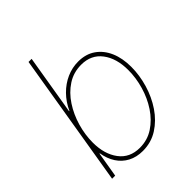

<svg xmlns="http://www.w3.org/2000/svg" viewBox="-205 -852 986 986"><g transform="rotate(-45 288.0 -358.5)"><path d="M259.3 11.2Q213.9 11.2 179.2 -7.1Q144.5 -25.4 122.8 -58.8Q101.1 -92.3 94.2 -136.7H91.8L68.8 0H46.4L167 -727.5H189.5L135.3 -401.4H137.7Q158.2 -446.3 190.9 -479.5Q223.6 -512.7 264.2 -530.8Q304.7 -548.8 348.6 -548.8Q403.8 -548.8 442.6 -521.7Q481.4 -494.6 502 -447Q522.5 -399.4 522.5 -336.4Q522.5 -275.9 504.4 -214.4Q486.3 -152.8 451.9 -101.8Q417.5 -50.8 368.9 -19.8Q320.3 11.2 259.3 11.2ZM259.8 -11.2Q315.4 -11.2 359.6 -40.3Q403.8 -69.3 435.3 -116.9Q466.8 -164.6 483.4 -221.9Q500 -279.3 500 -335.9Q500 -420.9 460.2 -473.6Q420.4 -526.4 348.1 -526.4Q292 -526.4 247.6 -497.3Q203.1 -468.3 171.9 -420.4Q140.6 -372.6 124 -315.2Q107.4 -257.8 107.4 -201.2Q107.4 -117.2 147.2 -64.2Q187 -11.2 259.8 -11.2Z"/></g></svg>

Font: Inter 17pt Thin
Style: Italic
Weight: 250
Italic angle: -9.3988°
Version: Version 4.001;git-66647c0bb